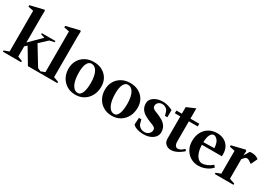

<svg xmlns="http://www.w3.org/2000/svg" viewBox="17 -1745 3817 2703"><g transform="rotate(30 1925.5 -394.0)"><path d="M-4 0V-20L77 -49V-712L-9 -729V-753L211 -806L220 -790L218 -718V-277L404 -462L340 -482V-500H562V-481L482 -462L359 -347L541 -48L608 -17V0H403L255 -248L218 -215V-49L293 -20V0Z M579 0V-20L659 -50V-712L574 -729V-753L794 -806L803 -790L800 -718V-50L882 -20V0Z M1181 16Q1103 16 1043 -19Q983 -54 949 -115.5Q915 -177 915 -257Q915 -333 949 -391.5Q983 -450 1043 -483Q1103 -516 1181 -516Q1258 -516 1317 -484.5Q1376 -453 1409.5 -396.5Q1443 -340 1443 -267Q1443 -184 1409.5 -120.5Q1376 -57 1317 -20.5Q1258 16 1181 16ZM1200 -23Q1242 -23 1265.5 -79Q1289 -135 1289 -236Q1289 -351 1255.5 -414.5Q1222 -478 1162 -478Q1119 -478 1094 -427.5Q1069 -377 1069 -285Q1069 -161 1103.5 -92Q1138 -23 1200 -23Z M1773 16Q1695 16 1635 -19Q1575 -54 1541 -115.5Q1507 -177 1507 -257Q1507 -333 1541 -391.5Q1575 -450 1635 -483Q1695 -516 1773 -516Q1850 -516 1909 -484.5Q1968 -453 2001.5 -396.5Q2035 -340 2035 -267Q2035 -184 2001.5 -120.5Q1968 -57 1909 -20.5Q1850 16 1773 16ZM1792 -23Q1834 -23 1857.5 -79Q1881 -135 1881 -236Q1881 -351 1847.5 -414.5Q1814 -478 1754 -478Q1711 -478 1686 -427.5Q1661 -377 1661 -285Q1661 -161 1695.5 -92Q1730 -23 1792 -23Z M2291 18Q2230 18 2180.5 1.5Q2131 -15 2114 -42L2121 -151H2160L2175 -95Q2184 -59 2214.5 -37.5Q2245 -16 2285 -16Q2327 -16 2355 -41.5Q2383 -67 2383 -104Q2383 -127 2367.5 -140.5Q2352 -154 2327 -163.5Q2302 -173 2275 -184Q2235 -200 2195 -223Q2155 -246 2128.5 -283.5Q2102 -321 2102 -380Q2102 -420 2128.5 -451Q2155 -482 2200.5 -500Q2246 -518 2303 -518Q2342 -518 2386.5 -505.5Q2431 -493 2463 -475V-358H2424L2408 -415Q2399 -446 2371.5 -465Q2344 -484 2309 -484Q2272 -484 2248 -461.5Q2224 -439 2224 -406Q2224 -384 2239 -370Q2254 -356 2278 -346.5Q2302 -337 2329 -326Q2367 -310 2405.5 -287Q2444 -264 2469.5 -226.5Q2495 -189 2495 -130Q2495 -87 2468 -53.5Q2441 -20 2395 -1Q2349 18 2291 18Z M2734 17Q2683 17 2649 -14Q2615 -45 2615 -99V-460H2525L2527 -504H2615V-611L2754 -671V-504H2898V-460H2754V-134Q2754 -99 2763 -80Q2772 -61 2784.5 -54Q2797 -47 2807 -47Q2823 -47 2845.5 -55.5Q2868 -64 2908 -101L2927 -75Q2909 -57 2878 -35.5Q2847 -14 2809.5 1.5Q2772 17 2734 17Z M3179 16Q3108 16 3052 -17.5Q2996 -51 2963.5 -110Q2931 -169 2931 -244Q2931 -325 2962.5 -386Q2994 -447 3051.5 -481.5Q3109 -516 3187 -516Q3246 -516 3295 -491.5Q3344 -467 3373.5 -418.5Q3403 -370 3403 -299Q3403 -292 3403 -283Q3403 -274 3402 -266H3078Q3079 -199 3096 -147.5Q3113 -96 3142 -67.5Q3171 -39 3209 -39Q3247 -39 3291.5 -58.5Q3336 -78 3368 -110L3396 -79Q3373 -51 3338 -29.5Q3303 -8 3261.5 4Q3220 16 3179 16ZM3155 -470Q3125 -470 3102.5 -431.5Q3080 -393 3077 -308L3254 -312Q3249 -395 3218.5 -432.5Q3188 -470 3155 -470Z M3441 0V-21L3518 -50V-422L3433 -439V-463L3650 -516L3663 -499L3659 -429L3712 -517Q3737 -522 3779 -516.5Q3821 -511 3858 -481L3808 -376Q3783 -395 3762.5 -407Q3742 -419 3720 -419Q3708 -419 3693 -405.5Q3678 -392 3661 -370Q3660 -369 3659 -368V-50L3745 -20V0Z"/></g></svg>

Font: Wittgenstein
Style: Bold
Weight: 700
Designer: Jörg Drees
Foundry: Jörg Drees
Version: Version 1.303; ttfautohint (v1.8.4.7-5d5b)